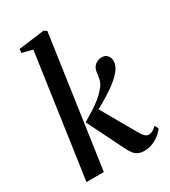

<svg xmlns="http://www.w3.org/2000/svg" viewBox="-199 -914 910 1025"><g transform="rotate(-30 255.5 -401.5)"><path d="M32 0 140 -754.5 74.5 -771 78.5 -794 237.5 -814.5 254.5 -803 139 0ZM383 10.5Q363.5 10.5 348.5 4.2Q333.5 -2 321.2 -17.2Q309 -32.5 296.5 -59L187.5 -278.5Q221 -298 248 -315.2Q275 -332.5 297.8 -350.8Q320.5 -369 340 -392Q359.5 -412.5 365 -436Q370.5 -459.5 372 -476.5Q374 -497 383.2 -510.2Q392.5 -523.5 406 -530Q419.5 -536.5 433.5 -536.5Q456.5 -536.5 468.5 -522.8Q480.5 -509 481 -490Q481 -470 471.2 -451.5Q461.5 -433 445.5 -417Q430 -400 404.8 -381Q379.5 -362 350.2 -343.8Q321 -325.5 292.8 -310.2Q264.5 -295 242 -284L274 -318L401 -95.5Q414 -72.5 424.8 -62.5Q435.5 -52.5 447.5 -52.5Q459 -52.5 471 -58.5Q483 -64.5 496.5 -78.5L509 -56Q500 -42.5 482 -27Q464 -11.5 439 -0.5Q414 10.5 383 10.5Z"/></g></svg>

Font: Merriweather 96pt Medium
Style: Italic
Weight: 500
Italic angle: -7.8°
Version: Version 2.101